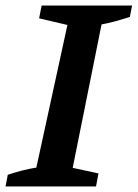

<svg xmlns="http://www.w3.org/2000/svg" viewBox="-41 -672 496 692"><path d="M-21 0 -13 -42Q40 -60 90 -68L202 -582L100 -606L109 -652H435L427 -611Q396 -601 371.5 -594.5Q347 -588 325 -584L221 -67L314 -47L305 0Z"/></svg>

Font: Piazzolla SC SemiBold
Style: Italic
Weight: 600
Italic angle: -11.3°
Designer: Juan Pablo del Peral
Foundry: Huerta Tipografica
Version: Version 1.330